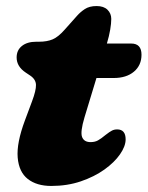

<svg xmlns="http://www.w3.org/2000/svg" viewBox="-20 -602 488 635"><path d="M80 -352 65 -362Q35 -382 35 -412Q35 -436 52.5 -450Q70 -464 100 -464H109Q135.5 -464 154 -471.8Q172.5 -479.5 194 -504L235 -550Q245 -561.5 260.2 -571.8Q275.5 -582 299.5 -582Q323 -582 335.5 -569.8Q348 -557.5 348 -539.5Q348 -525 344.5 -504Q341 -483 333.5 -458H414Q448 -458 448 -421Q448 -386 423 -365Q398 -344 356 -344H299L259.5 -214Q245 -165.5 251.5 -148.8Q258 -132 279.5 -132Q294 -132 304.2 -137.8Q314.5 -143.5 329.5 -156Q343 -166.5 350.5 -170.2Q358 -174 367.5 -174Q395.5 -174 395.5 -141Q395.5 -118.5 377 -91.8Q358.5 -65 325.2 -41.2Q292 -17.5 247.2 -2.2Q202.5 13 149.5 13Q101.5 13 72 -10Q42.5 -33 38.5 -81Q34.5 -129 62.5 -204L86 -267Q99.5 -303 99 -321.2Q98.5 -339.5 80 -352Z"/></svg>

Font: Fraunces 9pt S100 Black
Style: Italic
Weight: 900
Italic angle: -16°
Version: Version 1.000; ttfautohint (v1.8.3)